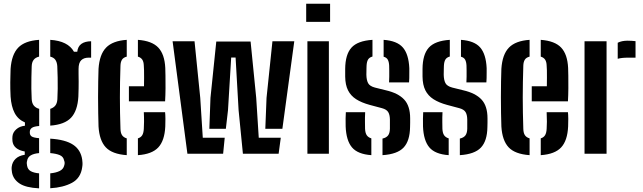

<svg xmlns="http://www.w3.org/2000/svg" viewBox="-20 -820 3428 1024"><path d="M188.5 184.5Q117.5 181 84 158.5Q50.5 136 44 100Q43 93.5 42.2 84.8Q41.5 76 42.5 69Q45.5 44 63.2 27Q81 10 112 5.5V-12Q52 -23 46.5 -67Q45.5 -76.5 45.8 -81.8Q46 -87 46.5 -93.5Q48.5 -114 66.5 -130.2Q84.5 -146.5 113 -149.5V-167Q76 -183 58 -217.5Q40 -252 36.5 -305Q35.5 -328 35 -346.2Q34.5 -364.5 34.8 -380.8Q35 -397 35.5 -414.5Q36 -432 36.5 -453Q42 -529.5 77.2 -566Q112.5 -602.5 188.5 -607.5V-518Q169 -513.5 159.2 -500.5Q149.5 -487.5 149 -465Q148 -437 147.5 -407Q147 -377 147.2 -347.8Q147.5 -318.5 149 -292.5Q150 -270 160.2 -257.2Q170.5 -244.5 189 -239.5V-148Q161.5 -146 150.2 -138.2Q139 -130.5 139 -116.5Q139 -116 139 -114.8Q139 -113.5 139 -112.5Q139 -99 149 -92.2Q159 -85.5 188.5 -83V-3.5Q160 -1 143.8 8.8Q127.5 18.5 124.5 38Q122.5 44 122.8 51.2Q123 58.5 124.5 64Q128 84 144.2 93Q160.5 102 188.5 104.5ZM248 184V104.5Q279 101.5 298.5 91.8Q318 82 322.5 62.5Q325 55 324.8 48.5Q324.5 42 321.5 34.5Q317.5 15 298 7Q278.5 -1 248 -3.5V-80.5Q328.5 -75.5 369.8 -48.2Q411 -21 418.5 32Q419.5 39 420 49.2Q420.5 59.5 418.5 71Q411 129.5 364.2 154.8Q317.5 180 248 184ZM248 -150V-239.5Q265.5 -245 275 -257Q284.5 -269 286 -290.5Q287.5 -316.5 287.8 -346.2Q288 -376 287.5 -407Q287 -438 285.5 -467.5Q284 -488.5 275.2 -501Q266.5 -513.5 248 -518V-607.5Q342.5 -601.5 374.5 -544H392Q395 -572 413.8 -585.8Q432.5 -599.5 466 -600V-512.5H452.5Q427.5 -512.5 413.2 -498.8Q399 -485 399 -452V-425Q399.5 -402.5 399.5 -384.5Q399.5 -366.5 399.2 -348Q399 -329.5 398 -305Q393.5 -229 359 -192.2Q324.5 -155.5 248 -150Z M505.5 -145.5Q504.5 -175 503.8 -216Q503 -257 503 -301.2Q503 -345.5 503.8 -385.5Q504.5 -425.5 505.5 -453Q510.5 -529.5 545.8 -566Q581 -602.5 656 -607.5V-518Q638 -513.5 630.5 -501.5Q623 -489.5 622.5 -469.5Q621 -424 620.2 -382.2Q619.5 -340.5 619.5 -300.2Q619.5 -260 620.2 -219Q621 -178 622.5 -133Q623 -111 631 -99Q639 -87 656 -82V7.5Q578 2 544 -34.5Q510 -71 505.5 -145.5ZM715.5 7.5V-82Q731.5 -87 738.8 -99.2Q746 -111.5 747 -133.5Q748 -148.5 748.2 -170.8Q748.5 -193 747 -221.5H860.5Q862 -210 862.2 -185.8Q862.5 -161.5 861.5 -145.5Q858 -70 824.2 -33.8Q790.5 2.5 715.5 7.5ZM667.5 -279.5V-360H748Q748.5 -383 748.5 -405.5Q748.5 -428 748.2 -445.2Q748 -462.5 747 -469.5Q746.5 -490.5 738.8 -502Q731 -513.5 715.5 -518V-607.5Q790.5 -602 824.2 -566.2Q858 -530.5 861.5 -457.5Q862 -445.5 862.5 -415.8Q863 -386 862.8 -349Q862.5 -312 860.5 -279.5Z M1275.5 0 1252.5 -232.5 1236.5 -513H1213L1196 -232.5L1184.5 -133H1096.5L1102.5 -298L1133.5 -598.5H1316.5L1346.5 -298L1360 -85.5H1477.5L1466 0ZM979.5 0 900.5 -600H1017.5L1048 -298L1061.5 -85.5H1178.5L1170 0ZM1395 -133 1401.5 -298 1433 -600H1549.5L1486 -133Z M1613 -703.5V-800H1740.5V-703.5ZM1619.5 0V-600H1734V0Z M1823.5 -145.5Q1823 -168 1823.2 -188Q1823.5 -208 1824.5 -221.5H1927.5Q1926 -189.5 1926.5 -169Q1927 -148.5 1927 -133Q1928 -110.5 1936 -98.8Q1944 -87 1960.5 -82V7.5Q1888 2.5 1857.2 -34Q1826.5 -70.5 1823.5 -145.5ZM2020 7.5V-81Q2040.5 -85.5 2049.8 -97.8Q2059 -110 2059.5 -133.5Q2059.5 -147.5 2059.5 -153.5Q2059.5 -159.5 2059.5 -165.2Q2059.5 -171 2059.5 -183.5Q2059 -208.5 2050.2 -222.5Q2041.5 -236.5 2017.5 -243L1952 -260.5Q1908 -272.5 1879.2 -291Q1850.5 -309.5 1836 -338.5Q1821.5 -367.5 1821 -411.5Q1821 -424 1821 -433.2Q1821 -442.5 1821 -452.5Q1821.5 -529.5 1854.5 -566Q1887.5 -602.5 1966.5 -607.5V-518.5Q1950 -514 1943 -502.5Q1936 -491 1935 -469.5Q1935 -464 1934.5 -453Q1934 -442 1934 -421.5Q1934.5 -393.5 1943 -377Q1951.5 -360.5 1979.5 -353L2038 -338.5Q2103.5 -323.5 2135.5 -289.2Q2167.5 -255 2167.5 -188.5Q2167.5 -176.5 2167.5 -166Q2167.5 -155.5 2167 -142.5Q2166 -68.5 2132.5 -33Q2099 2.5 2020 7.5ZM2055 -380.5Q2056 -394 2056 -411.2Q2056 -428.5 2056 -444.2Q2056 -460 2055.5 -470Q2054.5 -490.5 2048 -502Q2041.5 -513.5 2026 -517.5V-607.5Q2097.5 -602.5 2128.5 -566.8Q2159.5 -531 2163 -456.5Q2163 -449 2163 -433.8Q2163 -418.5 2162.8 -403.2Q2162.5 -388 2161.5 -380.5Z M2236 -145.5Q2235.5 -168 2235.8 -188Q2236 -208 2237 -221.5H2340Q2338.5 -189.5 2339 -169Q2339.5 -148.5 2339.5 -133Q2340.5 -110.5 2348.5 -98.8Q2356.5 -87 2373 -82V7.5Q2300.5 2.5 2269.8 -34Q2239 -70.5 2236 -145.5ZM2432.5 7.5V-81Q2453 -85.5 2462.2 -97.8Q2471.5 -110 2472 -133.5Q2472 -147.5 2472 -153.5Q2472 -159.5 2472 -165.2Q2472 -171 2472 -183.5Q2471.5 -208.5 2462.8 -222.5Q2454 -236.5 2430 -243L2364.5 -260.5Q2320.5 -272.5 2291.8 -291Q2263 -309.5 2248.5 -338.5Q2234 -367.5 2233.5 -411.5Q2233.5 -424 2233.5 -433.2Q2233.5 -442.5 2233.5 -452.5Q2234 -529.5 2267 -566Q2300 -602.5 2379 -607.5V-518.5Q2362.5 -514 2355.5 -502.5Q2348.5 -491 2347.5 -469.5Q2347.5 -464 2347 -453Q2346.5 -442 2346.5 -421.5Q2347 -393.5 2355.5 -377Q2364 -360.5 2392 -353L2450.5 -338.5Q2516 -323.5 2548 -289.2Q2580 -255 2580 -188.5Q2580 -176.5 2580 -166Q2580 -155.5 2579.5 -142.5Q2578.5 -68.5 2545 -33Q2511.5 2.5 2432.5 7.5ZM2467.5 -380.5Q2468.5 -394 2468.5 -411.2Q2468.5 -428.5 2468.5 -444.2Q2468.5 -460 2468 -470Q2467 -490.5 2460.5 -502Q2454 -513.5 2438.5 -517.5V-607.5Q2510 -602.5 2541 -566.8Q2572 -531 2575.5 -456.5Q2575.5 -449 2575.5 -433.8Q2575.5 -418.5 2575.2 -403.2Q2575 -388 2574 -380.5Z M2654 -145.5Q2653 -175 2652.2 -216Q2651.5 -257 2651.5 -301.2Q2651.5 -345.5 2652.2 -385.5Q2653 -425.5 2654 -453Q2659 -529.5 2694.2 -566Q2729.5 -602.5 2804.5 -607.5V-518Q2786.5 -513.5 2779 -501.5Q2771.5 -489.5 2771 -469.5Q2769.5 -424 2768.8 -382.2Q2768 -340.5 2768 -300.2Q2768 -260 2768.8 -219Q2769.5 -178 2771 -133Q2771.5 -111 2779.5 -99Q2787.5 -87 2804.5 -82V7.5Q2726.5 2 2692.5 -34.5Q2658.5 -71 2654 -145.5ZM2864 7.5V-82Q2880 -87 2887.2 -99.2Q2894.5 -111.5 2895.5 -133.5Q2896.5 -148.5 2896.8 -170.8Q2897 -193 2895.5 -221.5H3009Q3010.5 -210 3010.8 -185.8Q3011 -161.5 3010 -145.5Q3006.5 -70 2972.8 -33.8Q2939 2.5 2864 7.5ZM2816 -279.5V-360H2896.5Q2897 -383 2897 -405.5Q2897 -428 2896.8 -445.2Q2896.5 -462.5 2895.5 -469.5Q2895 -490.5 2887.2 -502Q2879.5 -513.5 2864 -518V-607.5Q2939 -602 2972.8 -566.2Q3006.5 -530.5 3010 -457.5Q3010.5 -445.5 3011 -415.8Q3011.5 -386 3011.2 -349Q3011 -312 3009 -279.5Z M3097.5 0V-600H3215V0ZM3274.5 -506.5V-592Q3295.5 -603 3327.5 -603Q3339 -603 3350 -602.2Q3361 -601.5 3369.5 -600.5V-512.5H3329Q3296 -512.5 3274.5 -506.5Z"/></svg>

Font: Big Shoulders Stencil Text Thin
Style: Bold
Weight: 700
Version: Version 2.001